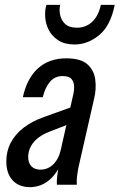

<svg xmlns="http://www.w3.org/2000/svg" viewBox="-20 -760 492 790"><path d="M214 0Q213 -16 215.5 -36.5Q218 -57 222 -81H216L280 -365Q285 -383 285 -402.5Q285 -422 274.5 -434.5Q264 -447 238 -447Q206 -447 186 -424Q166 -401 156 -360H74Q91 -438 136.5 -479Q182 -520 253 -520Q312 -520 339.5 -495.5Q367 -471 372 -432.5Q377 -394 367 -353L303 -72Q299 -52 297 -34.5Q295 -17 296 0ZM103 10Q58 10 32 -18Q6 -46 6 -96Q6 -138 24 -172.5Q42 -207 76.5 -234Q111 -261 162 -279L293 -326L276 -254L193 -222Q143 -204 119.5 -176Q96 -148 96 -114Q96 -89 109.5 -75.5Q123 -62 146 -62Q177 -62 199.5 -84Q222 -106 231 -147L225 -73Q203 -32 172 -11Q141 10 103 10ZM287 -577Q246 -577 220 -594Q194 -611 181 -636Q168 -661 166 -689.5Q164 -718 171 -740H228Q223 -723 227 -700.5Q231 -678 247.5 -662Q264 -646 297 -646Q333 -646 359 -670Q385 -694 395 -740H452Q435 -654 388 -615.5Q341 -577 287 -577Z"/></svg>

Font: Instrument Sans Condensed Medium
Style: Italic
Weight: 500
Width: 3
Italic angle: -13°
Designer: Rodrigo Fuenzalida
Foundry: fragTYPE
Version: Version 1.000;gftools[0.9.28]